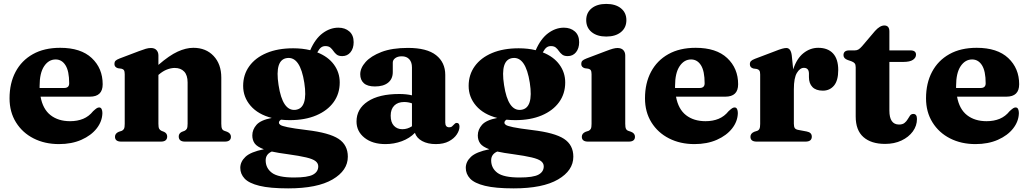

<svg xmlns="http://www.w3.org/2000/svg" viewBox="-20 -742 5390 1006"><path d="M518 -300.5Q518 -235.5 451 -235.5H192.5Q204.5 -170 245 -138.5Q285.5 -107 347 -107Q385.5 -107 415.8 -119.5Q446 -132 468 -159.5Q480 -170.5 486.5 -174.8Q493 -179 499.5 -179Q508.5 -179 512.5 -170.5Q516.5 -162 516.5 -149.5Q515.5 -106 486.5 -69Q457.5 -32 406.5 -9.5Q355.5 13 289 13Q214.5 13 156 -16.8Q97.5 -46.5 63.8 -100.8Q30 -155 30 -227Q30 -306 61.5 -365.5Q93 -425 152.2 -458.2Q211.5 -491.5 295.5 -491.5Q403.5 -491.5 460.8 -437.8Q518 -384 518 -300.5ZM187.5 -291.5Q187.5 -286 187.5 -281H316Q342.5 -281 342.5 -305.5Q342.5 -369.5 323.2 -400Q304 -430.5 271.5 -430.5Q235 -430.5 211.2 -395Q187.5 -359.5 187.5 -291.5Z M810 -451.5V-402Q867 -451.5 910.8 -471.5Q954.5 -491.5 993 -491.5Q1059 -491.5 1099.2 -448.8Q1139.5 -406 1139.5 -335.5V-94Q1139.5 -75.5 1143.2 -67.5Q1147 -59.5 1156 -56.5L1170 -51.5Q1190 -43 1190 -25.5Q1190 0 1157.5 0H950Q916.5 0 916.5 -27Q916.5 -43 932.5 -51L947 -56.5Q955.5 -60.5 959.2 -68Q963 -75.5 963 -94V-310Q963 -348 945 -367Q927 -386 895.5 -386Q876 -386 854.2 -377.5Q832.5 -369 812 -351L810 -349.5V-93.5Q810 -75 813.8 -67.8Q817.5 -60.5 826 -56.5L840 -51Q856 -43 856 -27Q856 0 822.5 0H615.5Q582.5 0 582.5 -25.5Q582.5 -43 602.5 -51.5L618 -56.5Q626 -60 629.8 -67.5Q633.5 -75 633.5 -93V-353Q633.5 -367.5 629.5 -373.8Q625.5 -380 616.5 -382L598 -384.5Q579.5 -390 579.5 -407Q579.5 -417.5 585.2 -423.5Q591 -429.5 606.5 -435.5L708 -474Q730.5 -482.5 744.2 -486.5Q758 -490.5 771 -490.5Q790 -490.5 800 -479.5Q810 -468.5 810 -451.5Z M1587.5 -60.5Q1705 -46.5 1753.8 -14.5Q1802.5 17.5 1802.5 79Q1802.5 151.5 1722.5 198.2Q1642.5 245 1490 245Q1394 245 1339.2 231.5Q1284.5 218 1261.8 193.8Q1239 169.5 1239 137.5Q1239 105.5 1266 79.8Q1293 54 1362.5 40Q1327 27 1314.5 9.5Q1302 -8 1302 -32.5Q1302 -63 1324 -88Q1346 -113 1404 -124Q1332 -142.5 1293 -187.8Q1254 -233 1254 -292Q1254 -350.5 1286 -395Q1318 -439.5 1376.8 -464.2Q1435.5 -489 1516 -489Q1564.5 -489 1605.5 -479Q1631.5 -539 1670.5 -568Q1709.5 -597 1753 -597Q1788 -597 1810.5 -577.2Q1833 -557.5 1833 -521Q1833 -488.5 1816.5 -468.2Q1800 -448 1773 -448Q1754.5 -448 1744.2 -456Q1734 -464 1727 -474.5Q1720 -485 1710.8 -492.8Q1701.5 -500.5 1685 -500.5Q1672 -500.5 1662.5 -493.5Q1653 -486.5 1642.5 -467.5Q1699.5 -445 1729.8 -403.5Q1760 -362 1760 -310Q1760 -251 1728 -206.8Q1696 -162.5 1637.2 -137.5Q1578.5 -112.5 1498 -112.5Q1474.5 -112.5 1452.5 -115Q1441.5 -108.5 1441.5 -99Q1441.5 -93 1449 -87.5Q1456.5 -82 1487.2 -75.5Q1518 -69 1587.5 -60.5ZM1485 -438Q1418.5 -430.5 1439.5 -296.5Q1460.5 -158.5 1528.5 -166.5Q1595 -174.5 1574.5 -308Q1553 -446 1485 -438ZM1372 98Q1372 139 1404.8 163.5Q1437.5 188 1520.5 188Q1592.5 188 1620 173Q1647.5 158 1647.5 129.5Q1647.5 113.5 1633.2 102.2Q1619 91 1584.2 82.8Q1549.5 74.5 1488 66Q1438 59.5 1404 52Q1372 66 1372 98Z M1848 -105.5Q1848 -171.5 1907 -210.5Q1966 -249.5 2072 -249.5Q2109.5 -249.5 2138.5 -242.5V-389Q2138.5 -416 2124.5 -431.5Q2110.5 -447 2085 -447Q2064 -447 2051 -437.5Q2038 -428 2038 -414V-364.5Q2038 -328.5 2013.5 -308.8Q1989 -289 1944.5 -289Q1905.5 -289 1886.5 -306Q1867.5 -323 1867.5 -353Q1867.5 -385.5 1895.5 -417Q1923.5 -448.5 1979 -469.8Q2034.5 -491 2117.5 -491Q2216.5 -491 2264.8 -453Q2313 -415 2313 -349.5V-100Q2313 -75 2334 -75Q2343.5 -75 2348.8 -80Q2354 -85 2358.5 -89.5Q2361.5 -93 2365 -95.5Q2368.5 -98 2373 -98Q2387.5 -98 2387.5 -78.5Q2387.5 -59 2373.5 -37.8Q2359.5 -16.5 2332 -1.8Q2304.5 13 2263.5 13Q2221 13 2191.8 -3Q2162.5 -19 2154 -46Q2126.5 -17.5 2085.5 -2.2Q2044.5 13 1999.5 13Q1931.5 13 1889.8 -20.2Q1848 -53.5 1848 -105.5ZM2027 -136Q2027 -101 2044 -83Q2061 -65 2088 -65Q2115 -65 2138.5 -80.5V-200.5Q2119 -207.5 2097.5 -207.5Q2064.5 -207.5 2045.8 -188.8Q2027 -170 2027 -136Z M2769 -60.5Q2886.5 -46.5 2935.2 -14.5Q2984 17.5 2984 79Q2984 151.5 2904 198.2Q2824 245 2671.5 245Q2575.5 245 2520.8 231.5Q2466 218 2443.2 193.8Q2420.5 169.5 2420.5 137.5Q2420.5 105.5 2447.5 79.8Q2474.5 54 2544 40Q2508.5 27 2496 9.5Q2483.5 -8 2483.5 -32.5Q2483.5 -63 2505.5 -88Q2527.5 -113 2585.5 -124Q2513.5 -142.5 2474.5 -187.8Q2435.5 -233 2435.5 -292Q2435.5 -350.5 2467.5 -395Q2499.5 -439.5 2558.2 -464.2Q2617 -489 2697.5 -489Q2746 -489 2787 -479Q2813 -539 2852 -568Q2891 -597 2934.5 -597Q2969.5 -597 2992 -577.2Q3014.5 -557.5 3014.5 -521Q3014.5 -488.5 2998 -468.2Q2981.5 -448 2954.5 -448Q2936 -448 2925.8 -456Q2915.5 -464 2908.5 -474.5Q2901.5 -485 2892.2 -492.8Q2883 -500.5 2866.5 -500.5Q2853.5 -500.5 2844 -493.5Q2834.5 -486.5 2824 -467.5Q2881 -445 2911.2 -403.5Q2941.5 -362 2941.5 -310Q2941.5 -251 2909.5 -206.8Q2877.5 -162.5 2818.8 -137.5Q2760 -112.5 2679.5 -112.5Q2656 -112.5 2634 -115Q2623 -108.5 2623 -99Q2623 -93 2630.5 -87.5Q2638 -82 2668.8 -75.5Q2699.5 -69 2769 -60.5ZM2666.5 -438Q2600 -430.5 2621 -296.5Q2642 -158.5 2710 -166.5Q2776.5 -174.5 2756 -308Q2734.5 -446 2666.5 -438ZM2553.5 98Q2553.5 139 2586.2 163.5Q2619 188 2702 188Q2774 188 2801.5 173Q2829 158 2829 129.5Q2829 113.5 2814.8 102.2Q2800.5 91 2765.8 82.8Q2731 74.5 2669.5 66Q2619.5 59.5 2585.5 52Q2553.5 66 2553.5 98Z M3156.5 -550.5Q3108.5 -550.5 3080 -573.8Q3051.5 -597 3051.5 -636.5Q3051.5 -675.5 3080 -698.5Q3108.5 -721.5 3156.5 -721.5Q3205 -721.5 3233.5 -698.5Q3262 -675.5 3262 -636.5Q3262 -597 3233.5 -573.8Q3205 -550.5 3156.5 -550.5ZM3256 -451.5V-93.5Q3256 -75 3259.8 -67.2Q3263.5 -59.5 3272 -56.5L3286.5 -51.5Q3307 -43.5 3307 -25.5Q3307 0 3274 0H3061.5Q3028.5 0 3028.5 -25.5Q3028.5 -43 3048.5 -51.5L3064 -56.5Q3072 -60 3075.8 -67.5Q3079.5 -75 3079.5 -93V-353Q3079.5 -367.5 3075.5 -373.8Q3071.5 -380 3062.5 -382L3044 -384.5Q3025.5 -390 3025.5 -407Q3025.5 -417.5 3031.2 -423.5Q3037 -429.5 3052.5 -435.5L3154 -474Q3177.5 -483 3191.2 -486.8Q3205 -490.5 3215 -490.5Q3235.5 -490.5 3245.8 -479.5Q3256 -468.5 3256 -451.5Z M3847.5 -300.5Q3847.5 -235.5 3780.5 -235.5H3522Q3534 -170 3574.5 -138.5Q3615 -107 3676.5 -107Q3715 -107 3745.2 -119.5Q3775.5 -132 3797.5 -159.5Q3809.5 -170.5 3816 -174.8Q3822.5 -179 3829 -179Q3838 -179 3842 -170.5Q3846 -162 3846 -149.5Q3845 -106 3816 -69Q3787 -32 3736 -9.5Q3685 13 3618.5 13Q3544 13 3485.5 -16.8Q3427 -46.5 3393.2 -100.8Q3359.5 -155 3359.5 -227Q3359.5 -306 3391 -365.5Q3422.5 -425 3481.8 -458.2Q3541 -491.5 3625 -491.5Q3733 -491.5 3790.2 -437.8Q3847.5 -384 3847.5 -300.5ZM3517 -291.5Q3517 -286 3517 -281H3645.5Q3672 -281 3672 -305.5Q3672 -369.5 3652.8 -400Q3633.5 -430.5 3601 -430.5Q3564.5 -430.5 3540.8 -395Q3517 -359.5 3517 -291.5Z M4128.5 -451.5 4136 -378.5Q4154.5 -435.5 4189.8 -463.5Q4225 -491.5 4267 -491.5Q4317.5 -491.5 4344.8 -462Q4372 -432.5 4372 -375Q4372 -320 4349.8 -293.5Q4327.5 -267 4291.5 -267Q4255.5 -267 4237 -285.8Q4218.5 -304.5 4218.5 -338V-358Q4217.5 -386.5 4192 -386.5Q4171.5 -386.5 4155.5 -360.2Q4139.5 -334 4139.5 -274.5V-93.5Q4139.5 -77.5 4144.8 -70.2Q4150 -63 4167 -60.5L4207 -53Q4233.5 -48 4233.5 -26Q4233.5 0 4200 0H3945Q3912 0 3912 -25.5Q3912 -43 3932 -51.5L3947.5 -56.5Q3955.5 -59.5 3959.2 -67.2Q3963 -75 3963 -93V-351.5Q3963 -366 3959 -372Q3955 -378 3946 -380.5L3927.5 -383Q3909 -388 3909 -405.5Q3909 -416 3914.8 -422Q3920.5 -428 3936 -434L4035 -471.5Q4065 -483.5 4078.5 -487Q4092 -490.5 4100 -490.5Q4123.5 -490.5 4128.5 -451.5Z M4441 -421 4422 -427.5Q4399.5 -435.5 4399.5 -453Q4399.5 -478 4430 -478H4459Q4469.5 -478 4477.8 -482.8Q4486 -487.5 4497 -500L4564.5 -579.5Q4590.5 -608.5 4613.5 -608.5Q4640 -608.5 4640 -577V-478H4750Q4779.5 -478 4779.5 -455.5Q4779.5 -439.5 4763.5 -428.5Q4747.5 -417.5 4712 -417.5H4640V-162.5Q4640 -89.5 4690.5 -89.5Q4709 -89.5 4719.2 -97.8Q4729.5 -106 4735.8 -117Q4742 -128 4748.2 -136.5Q4754.5 -145 4765.5 -145Q4784.5 -145 4784.5 -118.5Q4784.5 -83 4762.8 -53.2Q4741 -23.5 4703.5 -5.8Q4666 12 4617.5 12Q4544.5 12 4504 -23.8Q4463.5 -59.5 4463.5 -131.5V-389.5Q4463.5 -403.5 4458.2 -410Q4453 -416.5 4441 -421Z M5320 -300.5Q5320 -235.5 5253 -235.5H4994.5Q5006.5 -170 5047 -138.5Q5087.5 -107 5149 -107Q5187.5 -107 5217.8 -119.5Q5248 -132 5270 -159.5Q5282 -170.5 5288.5 -174.8Q5295 -179 5301.5 -179Q5310.5 -179 5314.5 -170.5Q5318.5 -162 5318.5 -149.5Q5317.5 -106 5288.5 -69Q5259.5 -32 5208.5 -9.5Q5157.5 13 5091 13Q5016.5 13 4958 -16.8Q4899.5 -46.5 4865.8 -100.8Q4832 -155 4832 -227Q4832 -306 4863.5 -365.5Q4895 -425 4954.2 -458.2Q5013.5 -491.5 5097.5 -491.5Q5205.5 -491.5 5262.8 -437.8Q5320 -384 5320 -300.5ZM4989.5 -291.5Q4989.5 -286 4989.5 -281H5118Q5144.5 -281 5144.5 -305.5Q5144.5 -369.5 5125.2 -400Q5106 -430.5 5073.5 -430.5Q5037 -430.5 5013.2 -395Q4989.5 -359.5 4989.5 -291.5Z"/></svg>

Font: Fraunces 9pt
Style: Bold
Weight: 700
Version: Version 1.000;[b76b70a41]